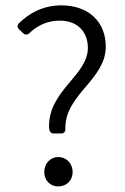

<svg xmlns="http://www.w3.org/2000/svg" viewBox="-20 -670 455 701"><path d="M300.8 -495.1C300.8 -393.6 154.3 -338.9 159.2 -203.1C160.2 -189.5 166 -182.6 175.8 -182.6H203.1C212.9 -182.6 218.8 -188.5 218.8 -199.2C214.8 -324.2 366.2 -377.9 366.2 -500C366.2 -589.8 303.7 -650.4 204.1 -650.4C138.7 -650.4 87.9 -623 48.8 -585C42 -577.1 43 -569.3 49.8 -562.5L64.5 -548.8C71.3 -542 80.1 -542 86.9 -548.8C117.2 -578.1 155.3 -594.7 197.3 -594.7C267.6 -594.7 300.8 -549.8 300.8 -495.1ZM141.6 -42C141.6 -9.8 165 10.7 192.4 10.7C221.7 10.7 245.1 -9.8 245.1 -42C245.1 -74.2 221.7 -96.7 192.4 -96.7C165 -96.7 141.6 -74.2 141.6 -42Z"/></svg>

Font: Ed Sans Neue Light
Style: Regular
Weight: 300
Designer: Stephen Hutchings
Version: Version 1.004;PS 001.004;hotconv 1.0.88;makeotf.lib2.5.64775